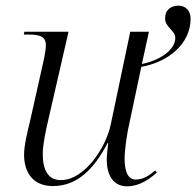

<svg xmlns="http://www.w3.org/2000/svg" viewBox="-20 -648 693 678"><path d="M429 10C472 10 509 -16 534 -39L528 -46C505 -27 486 -14 459 -14C433 -14 420 -40 420 -88C420 -117 428 -177 438 -218L479 -412C571 -428 653 -491 653 -582C653 -610 636 -628 610 -628C583 -628 563 -613 563 -583C563 -551 599 -541 599 -514C599 -472 545 -435 481 -422L506 -536H440L371 -208C354 -127 279 -12 195 -12C149 -12 131 -49 131 -104C131 -138 141 -183 151 -227L222 -536H66L64 -526H78C118 -526 142 -521 142 -488C142 -476 138 -450 132 -425L86 -220C77 -183 65 -135 65 -102C65 -43 93 9 167 9C253 9 312 -51 360 -143H362C359 -117 357 -97 357 -84C357 -28 381 10 429 10Z"/></svg>

Font: Noto Serif Display Light
Style: Italic
Weight: 300
Italic angle: -12°
Designer: Monotype Design Team
Foundry: Monotype Imaging Inc.
Version: Version 2.009